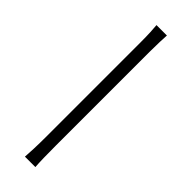

<svg xmlns="http://www.w3.org/2000/svg" viewBox="96 -788 808 808"><g transform="rotate(-45 500.0 -384.0)"><path d="M108 -353C135 -355 180 -356 235 -356H790C836 -356 873 -354 891 -353V-415C871 -413 841 -411 789 -411H235C176 -411 134 -413 108 -415Z"/></g></svg>

Font: Noto Sans Japanese Light
Style: Regular
Weight: 300
Designer: Ryoko NISHIZUKA (kana & ideographs); Paul D. Hunt (Latin, Greek & Cyrillic); Wenlong ZHANG (bopomofo); Sandoll Communica
Foundry: Adobe Systems Incorporated
Version: Version 1.000;PS 1;hotconv 1.0.78;makeotf.lib2.5.61930